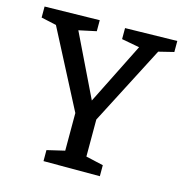

<svg xmlns="http://www.w3.org/2000/svg" viewBox="-104 -796 851 892"><g transform="rotate(15 321.5 -350.0)"><path d="M640 -647 567 -629 371 -250V-72L455 -53V0H184V-53L269 -73V-254L76 -626L3 -642V-695L267 -700V-647L183 -629L328 -330L476 -626L390 -642V-695L640 -700Z"/></g></svg>

Font: Bitter Pro Medium
Style: Regular
Weight: 500
Designer: Sol Matas, and Bitter project Authors
Foundry: Sol Matas
Version: Version 1.010